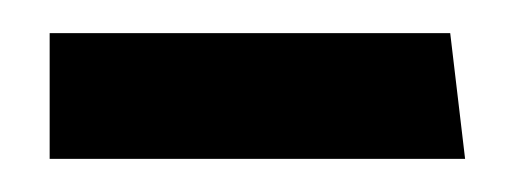

<svg xmlns="http://www.w3.org/2000/svg" viewBox="-20 -722 311 116"><path d="M10 -626H261L252 -702H10Z"/></svg>

Font: Catamaran Medium
Style: Regular
Weight: 500
Designer: Pria Ravichandran
Version: Version 2.000